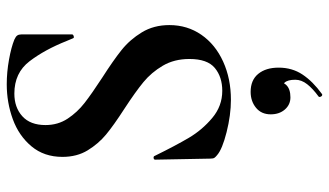

<svg xmlns="http://www.w3.org/2000/svg" viewBox="-218 -458 952 555"><g transform="rotate(-90 257.5 -180.0)"><path d="M311 -360Q361 -328 391 -304Q421 -280 442 -245.5Q463 -211 463 -166Q463 -114 435 -73.5Q407 -33 357.5 -10.5Q308 12 247 12Q203 12 153.5 -0.5Q104 -13 87 -28Q82 -32 79.5 -35.5Q77 -39 77 -47L74 -206V-207Q74 -211 79 -211.5Q84 -212 85 -208Q115 -147 137.5 -109Q160 -71 194.5 -42Q229 -13 273 -13Q313 -13 339 -34.5Q365 -56 365 -108Q365 -152 345.5 -185Q326 -218 298 -241Q270 -264 221 -296Q173 -327 146.5 -349Q120 -371 101 -402Q82 -433 82 -475Q82 -528 112.5 -564.5Q143 -601 191 -618.5Q239 -636 292 -636Q327 -636 363 -629.5Q399 -623 421 -614Q430 -610 433 -605.5Q436 -601 436 -594V-447Q436 -444 431 -442.5Q426 -441 425 -444L417 -463Q392 -526 358.5 -570Q325 -614 265 -614Q225 -614 199.5 -591Q174 -568 174 -524Q174 -488 192.5 -460Q211 -432 238 -411Q265 -390 311 -360ZM262 276Q258 276 256 271.5Q254 267 257 265Q279 249 292 232.5Q305 216 305 198Q305 176 296.5 167Q288 158 273 156L300 137Q302 184 254 184Q233 184 219 168Q205 152 205 127Q205 100 224 84.5Q243 69 270 69Q304 69 322 91Q340 113 340 150Q340 189 320 219Q300 249 264 275Z"/></g></svg>

Font: Cormorant Unicase
Style: Bold
Weight: 700
Designer: Christian Thalmann (Catharsis Fonts)
Foundry: Catharsis Fonts
Version: Version 4.000